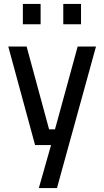

<svg xmlns="http://www.w3.org/2000/svg" viewBox="-20 -736 528 974"><path d="M22 0ZM239 0H158L22 -500H115L229 -80H259L374 -500H467L269 218H177ZM96 -716H186V-613H96ZM301 -716H391V-613H301Z"/></svg>

Font: Cairo SemiBold
Style: Regular
Weight: 600
Designer: Mohamed Gaber, the designers of Titillium
Foundry: Kief Type Foundry
Version: Version 2.009; ttfautohint (v1.5.33-1714) -l 8 -r 50 -G 200 